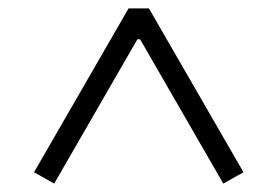

<svg xmlns="http://www.w3.org/2000/svg" viewBox="-20 -785 660 457"><path d="M61 -375 109 -348 307 -691.5H313.5L511.5 -348L559.5 -375L334.5 -765H286Z"/></svg>

Font: Monaspace Neon ExtraLight
Style: Regular
Weight: 200
Designer: Riley Cran & the Lettermatic Team
Foundry: Lettermatic
Version: Version 1.200 (Monaspace Neon)